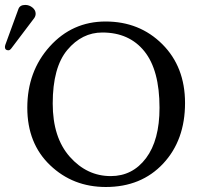

<svg xmlns="http://www.w3.org/2000/svg" viewBox="-36 -745 797 775"><path d="M65.9 -725.1Q82 -725.1 95 -714.6Q107.9 -704.1 107.9 -689.9Q107.9 -680.2 102.1 -671.9L9.8 -549.8Q3.9 -542 -2 -542Q-16.1 -542 -16.1 -555.2Q-16.1 -559.1 -14.2 -564.9L38.1 -708Q43.9 -725.1 65.9 -725.1ZM377 -613.8Q294.9 -613.8 235.8 -543.5Q176.8 -473.1 176.8 -327.1Q176.8 -189.9 245.8 -112.1Q314.9 -34.2 411.1 -34.2Q499 -34.2 553.5 -106.7Q607.9 -179.2 607.9 -310.1Q607.9 -461.9 546.9 -537.8Q485.8 -613.8 377 -613.8ZM710.9 -329.1Q710.9 -179.2 622.6 -84.7Q534.2 9.8 391.1 9.8Q258.3 9.8 166.3 -78.1Q74.2 -166 74.2 -310.1Q74.2 -457 165 -557.6Q255.9 -658.2 390.1 -658.2Q527.3 -658.2 619.1 -566.7Q710.9 -475.1 710.9 -329.1Z"/></svg>

Font: Biolilbert
Style: Regular
Weight: 400
Designer: Philipp H. Poll
Foundry: Philipp H. Poll
Version: Version 1.1.0